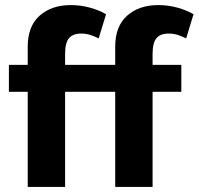

<svg xmlns="http://www.w3.org/2000/svg" viewBox="-20 -735 781 755"><path d="M602 -715Q641 -715 677.5 -705Q714 -695 741 -679L712 -584Q696 -592 679.5 -597.5Q663 -603 643 -603Q611 -603 595.5 -585Q580 -567 580 -523V-480H693V-374H580V0H433V-374H236V0H89V-374H15V-480H89V-551Q89 -632 136 -673.5Q183 -715 258 -715Q297 -715 333.5 -705Q370 -695 397 -679L368 -584Q352 -592 335.5 -597.5Q319 -603 299 -603Q267 -603 251.5 -585Q236 -567 236 -523V-480H433V-551Q433 -632 480 -673.5Q527 -715 602 -715Z"/></svg>

Font: Mukta Mahee ExtraBold
Style: Regular
Weight: 800
Designer: Shuchita Grover, Noopur Datye, Girish Dalvi, Yashodeep Gholap
Foundry: Ek Type
Version: Version 2.538;PS 1.000;hotconv 16.6.51;makeotf.lib2.5.65220;